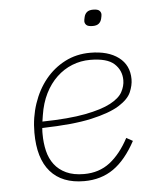

<svg xmlns="http://www.w3.org/2000/svg" viewBox="-52 -755 704 814"><g transform="rotate(-5 300.0 -348.5)"><path d="M274 12Q180 12 130.5 -44.5Q81 -101 81 -211Q81 -276 100.5 -334Q120 -392 155 -435Q190 -478 238.5 -503Q287 -528 346 -528Q422 -528 466.5 -494.5Q511 -461 511 -401Q511 -375 498.5 -346Q486 -317 445 -291.5Q404 -266 326 -248.5Q248 -231 116 -228Q115 -220 115 -212Q115 -204 115 -202Q115 -164 123 -130.5Q131 -97 150 -72Q169 -47 200 -32.5Q231 -18 276 -18Q340 -18 386 -53.5Q432 -89 467 -155L494 -140Q452 -62 399 -25Q346 12 274 12ZM343 -498Q303 -498 266.5 -483.5Q230 -469 200.5 -441Q171 -413 151 -373Q131 -333 123 -281L119 -255Q232 -257 302 -270.5Q372 -284 410.5 -304.5Q449 -325 462.5 -350Q476 -375 476 -400Q476 -442 445.5 -470Q415 -498 343 -498ZM367 -640Q347 -640 340 -647Q333 -654 333 -663Q333 -669 336 -681Q339 -694 348 -701.5Q357 -709 374 -709Q394 -709 401 -702Q408 -695 408 -686Q408 -680 405 -668Q402 -655 393 -647.5Q384 -640 367 -640Z"/></g></svg>

Font: IBM Plex Mono ExtraLight
Style: Italic
Weight: 200
Italic angle: -9°
Monospace: yes
Designer: Mike Abbink, Paul van der Laan, Pieter van Rosmalen
Foundry: Bold Monday
Version: Version 2.3